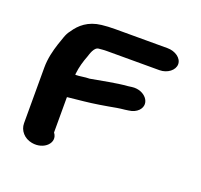

<svg xmlns="http://www.w3.org/2000/svg" viewBox="-99 -711 787 753"><g transform="rotate(20 294.5 -335.0)"><path d="M174 -379V-384C177 -412 185 -439 194 -462C198 -473 206 -507 227 -507C236 -508 248 -509 259 -509H478C511 -509 539 -531 539 -556C539 -581 511 -601 478 -601H260C240 -601 220 -600 204 -598C150 -592 118 -564 97 -532C82 -514 78 -491 69 -468C59 -437 50 -402 50 -364V-132C50 -102 72 -76 105 -70C158 -60 200 -103 173 -138V-285C174 -286 175 -286 176 -286C222 -291 260 -294 303 -301L339 -307C360 -311 382 -315 404 -317L418 -319C435 -321 448 -327 458 -337C490 -371 451 -417 399 -410L384 -408C333 -404 280 -392 232 -384C212 -384 193 -379 174 -379Z"/></g></svg>

Font: Blanket
Style: Sik
Weight: 700
Foundry: Cannot Into Space Fonts
Version: Version 0.9